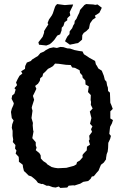

<svg xmlns="http://www.w3.org/2000/svg" viewBox="-20 -910 610 945"><path d="M277 15 269 8 254 13 239 11 220 4H209L190 -5L185 -4L167 -10L158 -22L148 -31L134 -42L121 -46L104 -63L98 -68L93 -88L92 -99L73 -114V-125L72 -138L57 -154L61 -169L54 -179L56 -196L43 -211L45 -223L42 -241V-266L38 -281L40 -298L47 -317L38 -329L34 -359L38 -375L46 -393L48 -402L37 -424L40 -440L51 -449L57 -469L51 -476L64 -491L59 -504L67 -521L76 -537L90 -548L84 -559L103 -571L104 -585L112 -602L132 -610L138 -617L154 -627L166 -634L179 -649L196 -656L205 -663L224 -673L243 -677L260 -674L277 -679L292 -678L311 -672L325 -671L345 -664L370 -659L386 -657L393 -643L409 -633L419 -626L448 -610L452 -593L457 -586L464 -573L481 -562L491 -537L496 -517L504 -508L507 -490L511 -479L512 -462L521 -454L522 -431L523 -404L528 -393L535 -374L523 -362V-327L536 -319L531 -303L522 -286L520 -270L518 -251L526 -241L522 -226L513 -207L512 -181L510 -164L505 -151L502 -132V-126L491 -110L477 -99L471 -85L465 -70L455 -59L442 -43L432 -41L426 -30L414 -19L390 -15L375 -6L362 -2L347 3L341 2L318 4L311 13ZM265 -82 307 -84 344 -94 356 -101 359 -112 373 -120 387 -136 386 -147 393 -156 407 -170 408 -188 423 -198 417 -217 421 -224 419 -242 433 -261 428 -274 435 -288 423 -301 430 -329 422 -361 436 -376 427 -394 428 -408 426 -418 427 -442 413 -457 417 -485 401 -494 400 -514 387 -527 385 -539 374 -551 372 -564 349 -576 335 -578 328 -590 305 -591 269 -596 251 -597 241 -585 230 -578 216 -571 204 -558 192 -547 189 -534 178 -525 176 -512 167 -498 153 -487 159 -473 151 -456 142 -438 148 -419 138 -388 136 -379 140 -365 135 -329 142 -305 141 -293 143 -270 145 -263 139 -230 156 -210V-195L160 -183L156 -171L174 -156L180 -146L181 -130L193 -117L207 -108L213 -101L234 -88L250 -84ZM324 -690 300 -707 306 -720 312 -731 322 -742 323 -756 335 -771 341 -786 346 -793 348 -807 356 -817 363 -833 370 -847 374 -861 381 -869 390 -879 395 -885 404 -890 439 -888 449 -886 460 -888 481 -872 477 -863 469 -847 457 -839 447 -833 451 -823 436 -813 424 -796 422 -790 418 -770 405 -757 392 -748 385 -737 384 -715 376 -708 364 -698 352 -696 344 -694 333 -692ZM208 -686 172 -690 169 -702 180 -716 190 -729 197 -749V-757L206 -772L214 -784L218 -791L214 -796L221 -814L235 -834L240 -844L246 -862L250 -874L253 -881L261 -890L299 -885L311 -886L323 -887L340 -888L337 -879L330 -865L323 -850L326 -834L318 -827L311 -820V-810L298 -801L292 -782L284 -774L283 -760L276 -741L262 -735L255 -725L249 -716L242 -708L233 -699L224 -692Z"/></svg>

Font: Winky Rough
Style: Regular
Weight: 400
Designer: Simon Atzbach
Foundry: typofactur
Version: Version 1.206